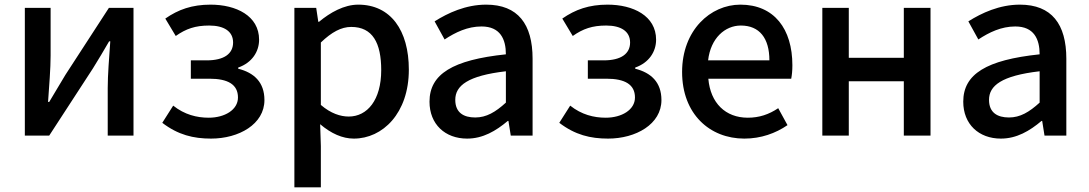

<svg xmlns="http://www.w3.org/2000/svg" viewBox="-20 -584 4690 827"><path d="M87 -550V0H192L380 -289C400 -321 430 -371 450 -406H455C450 -334 444 -262 444 -205V0H555V-550H449L262 -262C243 -229 211 -178 192 -145H187C192 -217 198 -288 198 -345V-550Z M889 13C1009 13 1119 -49 1119 -153C1119 -230 1074 -271 1006 -288V-293C1066 -314 1096 -362 1096 -413C1096 -516 997 -564 887 -564C807 -564 748 -543 692 -504L737 -429C781 -460 821 -474 881 -474C945 -474 984 -449 984 -401C984 -353 946 -324 870 -324H802V-245H882C962 -245 1005 -220 1005 -164C1005 -111 948 -77 879 -77C828 -77 775 -90 726 -129L679 -55C747 -3 813 13 889 13Z M1248 -550V223H1362V45L1359 -49C1406 -9 1455 13 1504 13C1628 13 1741 -96 1741 -284C1741 -453 1663 -564 1523 -564C1462 -564 1402 -530 1354 -490H1351L1342 -550ZM1482 -82C1447 -82 1405 -95 1362 -132V-401C1409 -446 1450 -468 1493 -468C1585 -468 1622 -399 1622 -282C1622 -153 1562 -82 1482 -82Z M1992 13C2060 13 2116 -20 2167 -63H2170L2180 0H2274V-331C2274 -480 2211 -564 2074 -564C1986 -564 1909 -528 1852 -492L1895 -414C1942 -445 1994 -470 2054 -470C2135 -470 2159 -415 2159 -350C1930 -326 1830 -265 1830 -146C1830 -49 1897 13 1992 13ZM2027 -78C1978 -78 1941 -98 1941 -154C1941 -215 1995 -258 2159 -277V-142C2114 -101 2075 -78 2027 -78Z M2599 13C2719 13 2829 -49 2829 -153C2829 -230 2784 -271 2716 -288V-293C2776 -314 2806 -362 2806 -413C2806 -516 2707 -564 2597 -564C2517 -564 2458 -543 2402 -504L2447 -429C2491 -460 2531 -474 2591 -474C2655 -474 2694 -449 2694 -401C2694 -353 2656 -324 2580 -324H2512V-245H2592C2672 -245 2715 -220 2715 -164C2715 -111 2658 -77 2589 -77C2538 -77 2485 -90 2436 -129L2389 -55C2457 -3 2523 13 2599 13Z M3186 13C3258 13 3321 -10 3372 -45L3332 -118C3292 -91 3250 -77 3201 -77C3105 -77 3040 -140 3031 -245H3388C3391 -260 3393 -279 3393 -303C3393 -459 3315 -564 3169 -564C3040 -564 2918 -454 2918 -274C2918 -93 3037 13 3186 13ZM3294 -324H3030C3041 -420 3103 -474 3171 -474C3251 -474 3294 -420 3294 -324Z M3522 -550V0H3636V-234H3873V0H3988V-550H3873V-335H3636V-550Z M4291 13C4359 13 4415 -20 4466 -63H4469L4479 0H4573V-331C4573 -480 4510 -564 4373 -564C4285 -564 4208 -528 4151 -492L4194 -414C4241 -445 4293 -470 4353 -470C4434 -470 4458 -415 4458 -350C4229 -326 4129 -265 4129 -146C4129 -49 4196 13 4291 13ZM4326 -78C4277 -78 4240 -98 4240 -154C4240 -215 4294 -258 4458 -277V-142C4413 -101 4374 -78 4326 -78Z"/></svg>

Font: Spoqa Han Sans Neo Medium
Style: Regular
Weight: 500
Designer: [Spoqa Han Sans Neo] Dong-huui Kim ___ Younghwa Kang ___ Yujin Lee ___ [Noto Sans] Ryoko NISHIZUKA ____ (kana & ideograp
Foundry: Spoqa (http://www.spoqa-han-sans.com)
Version: Version 1.100;hotconv 1.0.109;makeotfexe 2.5.65596